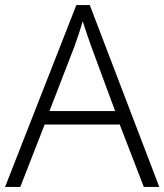

<svg xmlns="http://www.w3.org/2000/svg" viewBox="-20 -737 648 757"><path d="M547 0H608L334 -717H281L0 0H60L156 -246H452ZM339 -556 434 -299H175L274 -555C283 -580 296 -618 306 -653C316 -622 332 -575 339 -556Z"/></svg>

Font: Noto Sans Gujarati Light
Style: Regular
Weight: 300
Designer: Jelle Bosma - Monotype Design Team, Universal Thirst
Foundry: Monotype Imaging Inc.
Version: Version 2.106